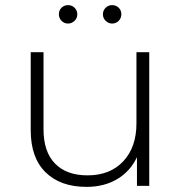

<svg xmlns="http://www.w3.org/2000/svg" viewBox="-20 -726 709 750"><path d="M563 -522V0H515V-112Q489 -57 438 -26.5Q387 4 318 4Q216 4 158 -53Q100 -110 100 -217V-522H150V-221Q150 -133 195 -87Q240 -41 322 -41Q410 -41 461.5 -96Q513 -151 513 -244V-522ZM210 -670Q210 -686 220.5 -696Q231 -706 246 -706Q261 -706 271.5 -695.5Q282 -685 282 -670Q282 -655 271 -644.5Q260 -634 246 -634Q231 -634 220.5 -644.5Q210 -655 210 -670ZM382 -670Q382 -685 392.5 -695.5Q403 -706 418 -706Q433 -706 443.5 -696Q454 -686 454 -670Q454 -655 443.5 -644.5Q433 -634 418 -634Q404 -634 393 -644.5Q382 -655 382 -670Z"/></svg>

Font: Idrija Light
Style: Regular
Weight: 300
Designer: Julieta Ulanovsky
Foundry: Julieta Ulanovsky
Version: Version 7.200